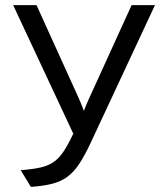

<svg xmlns="http://www.w3.org/2000/svg" viewBox="-20 -720 656 752"><path d="M101 12 61 -53.5Q108 -57 138.8 -64Q169.5 -71 190.8 -86Q212 -101 229.5 -127.5Q247 -154 267 -196.5L31.5 -700H123L289.5 -333Q294 -323.5 298.8 -311.2Q303.5 -299 308.5 -285.5Q313 -298 318.2 -310Q323.5 -322 328.5 -333.5L495.5 -700H587L336 -162.5Q312 -111 290.5 -78.5Q269 -46 243.8 -27.5Q218.5 -9 184.2 -0.2Q150 8.5 101 12Z"/></svg>

Font: Overpass Mono
Style: Regular
Weight: 400
Designer: Delve Withrington, Dave Bailey
Foundry: Delve Fonts LLC
Version: Version 4.000